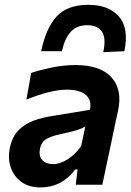

<svg xmlns="http://www.w3.org/2000/svg" viewBox="-20 -788 560 819"><path d="M152 11.5Q103.5 11.5 71 -12.2Q38.5 -36 25.5 -74.8Q12.5 -113.5 22.5 -159Q32.5 -205.5 58.8 -232.2Q85 -259 122 -272.8Q159 -286.5 201 -293L363.5 -319.5Q372.5 -359.5 346.8 -382.5Q321 -405.5 265.5 -405.5Q230 -405.5 186.2 -394.5Q142.5 -383.5 92.5 -363L113 -477Q148.5 -489 200.2 -499.8Q252 -510.5 302 -510.5Q408.5 -510.5 455.8 -457.8Q503 -405 483.5 -315.5Q478 -291.5 472.5 -265.5Q467 -239.5 461 -210L451 -162.5Q443.5 -126.5 434.8 -86.5Q426 -46.5 416.5 0H303L311 -65H301Q243.5 11.5 152 11.5ZM206 -88Q236.5 -88 269 -108.8Q301.5 -129.5 326 -164.5L344 -248.5Q332.5 -241 311.5 -234Q290.5 -227 237 -215.5Q202.5 -208.5 179.2 -195.8Q156 -183 150.5 -153.5Q144.5 -122.5 160.5 -105.2Q176.5 -88 206 -88ZM420.5 -565.5Q433.5 -625 414.8 -652.8Q396 -680.5 352 -680.5Q307.5 -680.5 281.8 -652.2Q256 -624 244 -569.5H155.5Q176.5 -669.5 222.2 -718.5Q268 -767.5 356.5 -767.5Q443.5 -767.5 487.2 -717.5Q531 -667.5 510.5 -569.5Z"/></svg>

Font: Commissioner SemiBold
Style: Italic
Weight: 600
Italic angle: -12°
Designer: Kostas Bartsokas
Foundry: Kostas Bartsokas
Version: Version 1.000; ttfautohint (v1.8.3)